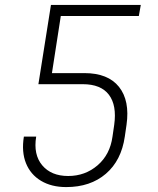

<svg xmlns="http://www.w3.org/2000/svg" viewBox="-20 -750 640 780"><path d="M249 10Q189 10 146.5 -15.5Q104 -41 85.5 -87Q67 -133 77 -195H127Q115 -122 151.5 -78.5Q188 -35 257 -35Q326 -35 376.5 -78.5Q427 -122 437 -195L444 -243Q455 -322 422.5 -365Q390 -408 316 -408H136L187 -730H552L544 -685H227L191 -453H323Q419 -453 463.5 -397Q508 -341 494 -243L487 -195Q473 -98 410 -44Q347 10 249 10Z"/></svg>

Font: JetBrains Mono Thin
Style: Italic
Weight: 100
Italic angle: -9°
Monospace: yes
Designer: Philipp Nurullin, Konstantin Bulenkov
Foundry: JetBrains
Version: Version 2.305; ttfautohint (v1.8.4.7-5d5b)